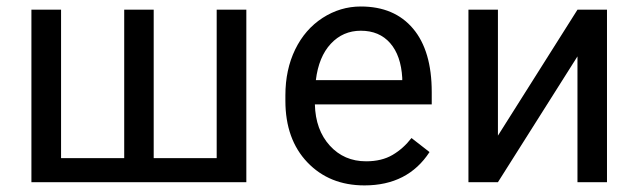

<svg xmlns="http://www.w3.org/2000/svg" viewBox="-20 -558 1956 588"><path d="M167 -528.3H76.2V0H734.4V-528.3H643.6V-73.7H450.7V-528.3H360.4V-73.7H167Z M1096.2 9.8C1184.7 9.8 1251.1 -24.3 1295.4 -92.3L1240.2 -135.3C1223.6 -113.8 1204.3 -96.5 1182.1 -83.5C1160 -70.5 1133 -64 1101.1 -64C1056.2 -64 1019.1 -80 990 -112.1C960.9 -144.1 945.6 -186.2 944.3 -238.3H1302.2V-275.9C1302.2 -360.2 1283.2 -425 1245.1 -470.2C1207 -515.5 1153.6 -538.1 1085 -538.1C1043 -538.1 1004 -526.4 968 -503.2C932 -479.9 904.1 -447.7 884 -406.5C864 -365.3 854 -318.5 854 -266.1V-249.5C854 -170.7 876.5 -107.8 921.4 -60.8C966.3 -13.8 1024.6 9.8 1096.2 9.8ZM1085 -463.9C1122.7 -463.9 1152.7 -451.3 1174.8 -426C1196.9 -400.8 1209.3 -365.2 1211.9 -319.3V-312.5H947.3C953.1 -360.4 968.4 -397.5 993.2 -424.1C1017.9 -450.6 1048.5 -463.9 1085 -463.9Z M1748.5 -528.3 1504.9 -142.6V-528.3H1414.6V0H1504.9L1748.5 -385.3V0H1838.9V-528.3Z"/></svg>

Font: Roboto1
Style: rg
Weight: 400
Designer: Google
Version: Version 2.137; 2017